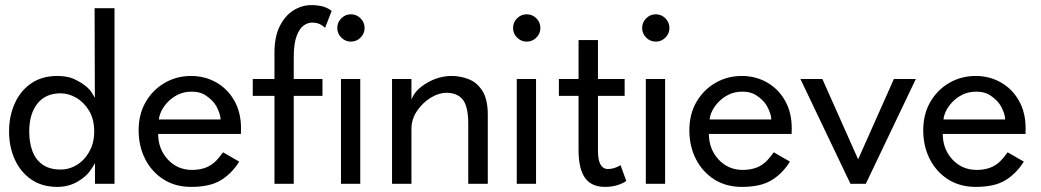

<svg xmlns="http://www.w3.org/2000/svg" viewBox="-20 -720 4078 752"><path d="M204.5 12Q144.5 12 102.2 -17.2Q60 -46.5 37.8 -95.8Q15.5 -145 15.5 -205Q15.5 -265.5 37.8 -315Q60 -364.5 102.2 -393.5Q144.5 -422.5 204.5 -422.5Q241.5 -422.5 268 -411.5Q321.5 -386.5 339.5 -357Q348.5 -343 351.5 -337L350.5 -688H428.5V0H352V-80.5H351.5Q345 -67.5 332.5 -50.5Q317.5 -29 285.5 -9.5Q249.5 12 204.5 12ZM217.5 -56Q255 -56 287.2 -78.2Q319.5 -100.5 338 -143Q349 -170.5 349 -205Q349 -253 329 -286.2Q309 -319.5 278.8 -337Q248.5 -354.5 217.5 -354.5Q158.5 -354.5 126.5 -314.2Q94.5 -274 94.5 -205Q94.5 -161 107.2 -127.5Q120 -94 147.2 -75Q174.5 -56 217.5 -56Z M728.5 12Q666.5 12 620.2 -17.5Q574 -47 548.5 -97.2Q523 -147.5 523 -210Q523 -273 550.8 -320.8Q578.5 -368.5 625.2 -395.5Q672 -422.5 728.5 -422.5Q782 -422.5 826.5 -397.5Q871 -372.5 897.5 -326.2Q924 -280 924 -217Q924 -206 923.5 -195.5H599.5Q599.5 -136.5 637.2 -95.5Q675 -54.5 732.5 -54.5Q793.5 -54.5 828 -92Q839.5 -104 853.5 -123.5L917 -87Q887 -39.5 844.5 -13.8Q802 12 728.5 12ZM844 -252Q843.5 -272 829.5 -299.8Q815.5 -327.5 782.5 -348.5Q761.5 -361 731.5 -361Q700 -361 676.2 -349Q652.5 -337 636.2 -319.5Q620 -302 611.5 -283.8Q603 -265.5 602.5 -252Z M1130.5 0H1055V-344.5H970V-410.5H1055V-513.5Q1055 -576.5 1076 -618Q1097 -659.5 1130 -679.8Q1163 -700 1199 -700Q1252 -700 1279 -677L1253 -610.5Q1246.5 -618.5 1233.8 -625Q1221 -631.5 1201.5 -631.5Q1185.5 -631.5 1169.2 -620Q1153 -608.5 1141.8 -579Q1130.5 -549.5 1130.5 -495.5V-410.5H1243V-344.5H1130.5Z M1354.5 -557Q1332.5 -557 1316.8 -572.8Q1301 -588.5 1301 -610.5Q1301 -632.5 1316.8 -648.2Q1332.5 -664 1354.5 -664Q1376.5 -664 1392.2 -648.2Q1408 -632.5 1408 -610.5Q1408 -588.5 1392.2 -572.8Q1376.5 -557 1354.5 -557ZM1391 0H1315.5V-410.5H1391Z M1890.5 0H1814V-234.5Q1814 -302.5 1792.8 -329.5Q1771.5 -356.5 1728.5 -356.5Q1698 -356.5 1666.2 -336.8Q1634.5 -317 1613 -285Q1591.5 -253 1591.5 -216V0H1515.5V-410.5H1591.5V-330Q1605 -367.5 1651.8 -395Q1698.5 -422.5 1749 -422.5Q1784 -422.5 1816.5 -409.5Q1849 -396.5 1869.8 -363.5Q1890.5 -330.5 1890.5 -270.5Z M2043 -557Q2021 -557 2005.2 -572.8Q1989.5 -588.5 1989.5 -610.5Q1989.5 -632.5 2005.2 -648.2Q2021 -664 2043 -664Q2065 -664 2080.8 -648.2Q2096.5 -632.5 2096.5 -610.5Q2096.5 -588.5 2080.8 -572.8Q2065 -557 2043 -557ZM2079.5 0H2004V-410.5H2079.5Z M2350 12Q2289 12 2265 -33.5Q2246 -69 2246 -133V-344.5H2169V-410.5H2246V-563H2322V-410.5H2426.5V-344.5H2322V-129.5Q2322 -58 2361.5 -58Q2385.5 -58 2410.5 -73L2433 -11Q2397.5 12 2350 12Z M2548.5 -557Q2526.5 -557 2510.8 -572.8Q2495 -588.5 2495 -610.5Q2495 -632.5 2510.8 -648.2Q2526.5 -664 2548.5 -664Q2570.5 -664 2586.2 -648.2Q2602 -632.5 2602 -610.5Q2602 -588.5 2586.2 -572.8Q2570.5 -557 2548.5 -557ZM2585 0H2509.5V-410.5H2585Z M2885.5 12Q2823.5 12 2777.2 -17.5Q2731 -47 2705.5 -97.2Q2680 -147.5 2680 -210Q2680 -273 2707.8 -320.8Q2735.5 -368.5 2782.2 -395.5Q2829 -422.5 2885.5 -422.5Q2939 -422.5 2983.5 -397.5Q3028 -372.5 3054.5 -326.2Q3081 -280 3081 -217Q3081 -206 3080.5 -195.5H2756.5Q2756.5 -136.5 2794.2 -95.5Q2832 -54.5 2889.5 -54.5Q2950.5 -54.5 2985 -92Q2996.5 -104 3010.5 -123.5L3074 -87Q3044 -39.5 3001.5 -13.8Q2959 12 2885.5 12ZM3001 -252Q3000.5 -272 2986.5 -299.8Q2972.5 -327.5 2939.5 -348.5Q2918.5 -361 2888.5 -361Q2857 -361 2833.2 -349Q2809.5 -337 2793.2 -319.5Q2777 -302 2768.5 -283.8Q2760 -265.5 2759.5 -252Z M3371 0H3311L3115 -410.5H3201L3341 -96L3481 -410.5H3567Z M3801.5 12Q3739.5 12 3693.2 -17.5Q3647 -47 3621.5 -97.2Q3596 -147.5 3596 -210Q3596 -273 3623.8 -320.8Q3651.5 -368.5 3698.2 -395.5Q3745 -422.5 3801.5 -422.5Q3855 -422.5 3899.5 -397.5Q3944 -372.5 3970.5 -326.2Q3997 -280 3997 -217Q3997 -206 3996.5 -195.5H3672.5Q3672.5 -136.5 3710.2 -95.5Q3748 -54.5 3805.5 -54.5Q3866.5 -54.5 3901 -92Q3912.5 -104 3926.5 -123.5L3990 -87Q3960 -39.5 3917.5 -13.8Q3875 12 3801.5 12ZM3917 -252Q3916.5 -272 3902.5 -299.8Q3888.5 -327.5 3855.5 -348.5Q3834.5 -361 3804.5 -361Q3773 -361 3749.2 -349Q3725.5 -337 3709.2 -319.5Q3693 -302 3684.5 -283.8Q3676 -265.5 3675.5 -252Z"/></svg>

Font: Lucymar Sans
Style: Regular
Weight: 400
Foundry: The League of Moveable Type (original font) / Main changes by Cristiano Sobral with portions from Mirco Monsees
Version: Version 2.001;August 30, 2020;FontCreator 13.0.0.2681 64-bit